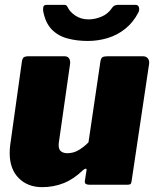

<svg xmlns="http://www.w3.org/2000/svg" viewBox="-20 -762 641 792"><path d="M154 10Q94 10 57 -27.5Q20 -65 20 -130Q20 -138 20.5 -147Q21 -156 22 -163L70 -506Q72 -521 78 -525.5Q84 -530 100 -530H246Q259 -530 265 -521Q271 -512 269 -498L223 -176Q222 -172 222 -168.5Q222 -165 222 -163Q222 -145 232 -137.5Q242 -130 258 -130Q284 -130 306.5 -144Q329 -158 345 -175L394 -507Q396 -522 402.5 -526Q409 -530 426 -530H569Q583 -530 590 -521Q597 -512 595 -498L523 -16Q522 -6 518.5 -3Q515 0 506 0H348Q340 0 334.5 -3Q329 -6 330 -16L337 -60Q338 -66 333.5 -66Q329 -66 321 -59Q284 -23 242.5 -6.5Q201 10 154 10ZM539 -742Q550 -742 553 -732Q556 -722 551 -711Q530 -670 497 -643.5Q464 -617 424 -605Q384 -593 342 -593Q297 -593 258 -603.5Q219 -614 193 -641Q167 -668 158 -717Q157 -727 159 -734.5Q161 -742 174 -742H245Q254 -742 257.5 -735Q261 -728 268 -718Q277 -707 289.5 -698.5Q302 -690 316 -686Q330 -682 345 -682Q371 -682 398 -693Q425 -704 442 -729Q447 -737 454 -739.5Q461 -742 467 -742Z"/></svg>

Font: Libre Franklin Black
Style: Italic
Weight: 900
Italic angle: -8°
Designer: Pablo Impallari, Rodrigo Fuenzalida, Nhung Nguyen
Foundry: Impallari Type
Version: Version 3.000